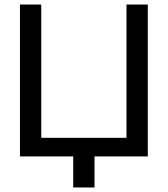

<svg xmlns="http://www.w3.org/2000/svg" viewBox="-20 -690 740 847"><path d="M68 0H303V137H397V0H632V-670H538V-82H162V-670H68Z"/></svg>

Font: LT Wave Alt
Style: Regular
Weight: 400
Designer: Daniel Lyons
Version: Version 2.5 (Glyphs App)